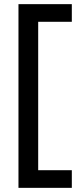

<svg xmlns="http://www.w3.org/2000/svg" viewBox="-20 -770 370 925"><path d="M69 -750H326V-665H164V50H326V135H69Z"/></svg>

Font: Cabin Medium
Style: Regular
Weight: 500
Designer: Pablo Impallari
Foundry: Pablo Impallari. http://www.impallari.com Igino Marini. http://www.ikern.com
Version: Version 2.001